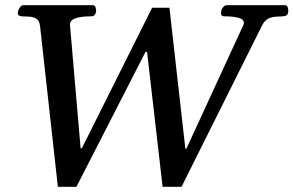

<svg xmlns="http://www.w3.org/2000/svg" viewBox="-20 -713 1134 742"><path d="M203.6 8.8 134.8 -612.3Q132.3 -634.3 119.6 -641.4Q106.9 -648.4 91.3 -648.7Q75.7 -648.9 64 -649.9Q48.8 -651.4 48.8 -660.6Q48.8 -671.9 55.4 -682.4Q62 -692.9 70.3 -692.9H338.9Q346.7 -692.9 349.4 -683.6Q352.1 -674.3 351.6 -668.9Q350.1 -660.6 345.9 -655.3Q341.8 -649.9 332 -649.9Q290.5 -649.9 269.8 -641.6Q249 -633.3 250.5 -615.7L291.5 -140.1H296.4L567.9 -683.1H634.8L696.3 -138.2H700.2L920.4 -616.2Q922.4 -620.6 922.4 -625Q922.4 -638.7 901.4 -644.3Q880.4 -649.9 847.2 -649.9Q834 -649.9 834 -661.6Q834 -674.8 841.1 -683.8Q848.1 -692.9 855.5 -692.9H1081.5Q1089.8 -692.9 1092.3 -683.6Q1094.7 -674.3 1094.2 -668.9Q1092.8 -657.7 1088.1 -654.3Q1083.5 -650.9 1073.2 -649.9Q1061 -648.9 1045.9 -648.4Q1030.8 -647.9 1016.4 -640.9Q1002 -633.8 991.7 -612.3L681.6 8.8H608.4L548.3 -512.7H542.5L275.4 8.8Z"/></svg>

Font: Gelasio Medium
Style: Italic
Weight: 500
Italic angle: -8.5°
Designer: Eben Sorkin
Foundry: Eben Sorkin
Version: Version 1.008